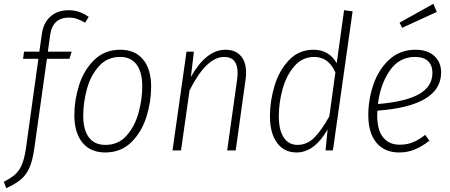

<svg xmlns="http://www.w3.org/2000/svg" viewBox="-66 -795 2379 1015"><path d="M199 -609 187 -522H313L301 -484H182L115 -8Q106 56 88.5 94Q71 132 43.5 154.5Q16 177 -33 200L-46 166Q-9 147 13 128Q35 109 49 77Q63 45 71 -10L137 -484H56L61 -522H142L155 -613Q163 -674 200.5 -707.5Q238 -741 297 -741Q326 -741 351 -732.5Q376 -724 403 -706L384 -675Q360 -689 340.5 -695.5Q321 -702 299 -702Q256 -702 231 -679.5Q206 -657 199 -609Z M327 -187Q327 -265 352 -344.5Q377 -424 432 -478Q487 -532 570 -532Q648 -532 690.5 -480.5Q733 -429 733 -336Q733 -258 708.5 -178.5Q684 -99 629 -44Q574 11 490 11Q412 11 369.5 -41.5Q327 -94 327 -187ZM686 -338Q686 -414 656 -454Q626 -494 569 -494Q500 -494 456 -444Q412 -394 393 -322.5Q374 -251 374 -184Q374 -108 404 -68.5Q434 -29 491 -29Q560 -29 603.5 -78.5Q647 -128 666.5 -199Q686 -270 686 -338Z M1235 -410Q1235 -393 1232 -373L1180 0H1135L1187 -371Q1190 -392 1190 -409Q1190 -494 1119 -494Q1025 -494 936 -317L891 0H846L920 -522H959L943 -388Q1024 -532 1126 -532Q1178 -532 1206.5 -500Q1235 -468 1235 -410Z M1798 -735 1694 0H1655L1666 -111Q1596 11 1502 11Q1436 11 1398.5 -40Q1361 -91 1361 -181Q1361 -261 1385.5 -342Q1410 -423 1462 -477.5Q1514 -532 1591 -532Q1673 -532 1714 -461L1753 -741ZM1408 -181Q1408 -107 1434 -68Q1460 -29 1507 -29Q1557 -29 1595.5 -67.5Q1634 -106 1675 -180L1707 -412Q1671 -494 1595 -494Q1533 -494 1490.5 -445.5Q1448 -397 1428 -324.5Q1408 -252 1408 -181Z M1929 -210Q1928 -202 1928 -187Q1928 -107 1959.5 -68.5Q1991 -30 2047 -30Q2085 -30 2116 -42.5Q2147 -55 2182 -82L2204 -51Q2164 -20 2126 -4.5Q2088 11 2044 11Q1967 11 1924 -40.5Q1881 -92 1881 -186Q1881 -270 1908.5 -349.5Q1936 -429 1992.5 -480.5Q2049 -532 2130 -532Q2194 -532 2230 -499Q2266 -466 2266 -412Q2266 -235 1929 -210ZM1932 -245Q2077 -257 2148.5 -297Q2220 -337 2220 -411Q2220 -449 2197 -471.5Q2174 -494 2128 -494Q2044 -494 1994 -421Q1944 -348 1932 -245ZM2225 -775 2243 -732 2060 -648 2046 -675Z"/></svg>

Font: Fira Sans Condensed ExtraLight
Style: Italic
Weight: 275
Width: 3
Italic angle: -8°
Designer: Carrois Corporate & Edenspiekermann AG
Foundry: Carrois Corporate GbR & Edenspiekermann AG
Version: Version 4.203